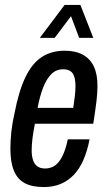

<svg xmlns="http://www.w3.org/2000/svg" viewBox="-20 -744 433 776"><path d="M157 12Q110 12 80.5 -3.5Q51 -19 36.5 -53.5Q22 -88 22 -143Q22 -176 26 -212.5Q30 -249 39 -288Q56 -376 82.5 -431.5Q109 -487 148 -513Q187 -539 242 -539Q285 -539 314.5 -523Q344 -507 359 -476Q374 -445 374 -396Q374 -370 370 -336Q366 -302 357 -244H121Q115 -213 111.5 -186.5Q108 -160 108 -137Q108 -112 114 -95.5Q120 -79 132 -71Q144 -63 162 -63Q179 -63 193.5 -70Q208 -77 219 -91.5Q230 -106 239 -128.5Q248 -151 254 -181H342Q333 -134 317 -97.5Q301 -61 278 -37Q255 -13 225 -0.5Q195 12 157 12ZM132 -308H276Q280 -334 282.5 -355.5Q285 -377 285 -395Q285 -419 280 -434.5Q275 -450 264 -457Q253 -464 235 -464Q207 -464 187.5 -444.5Q168 -425 154.5 -390.5Q141 -356 132 -308ZM141 -591 241 -724H305L357 -591H300L254 -713H293L201 -591Z"/></svg>

Font: Archivo ExtraCondensed Medium
Style: Italic
Weight: 500
Width: 2
Italic angle: -10°
Designer: Hector Gatti
Foundry: Omnibus-Type
Version: Version 2.001